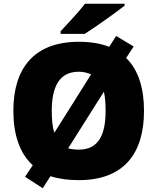

<svg xmlns="http://www.w3.org/2000/svg" viewBox="-20 -947 837 1020"><path d="M642 -927H431C398 -882 336 -818 302 -781V-767H430C484 -801 594 -879 642 -917ZM745 -358C745 -477 716 -575 650 -639L690 -700L597 -756L560 -698C516 -716 462 -725 399 -725C158 -725 51 -581 51 -359C51 -234 83 -134 154 -69L113 -8L207 53L248 -11C291 3 341 10 398 10C643 10 745 -137 745 -358ZM255 -358C255 -486 295 -566 399 -566C423 -566 445 -560 464 -552L269 -242C258 -274 255 -313 255 -358ZM541 -358C541 -230 503 -152 398 -152C377 -152 358 -155 342 -159L532 -460C538 -432 541 -398 541 -358Z"/></svg>

Font: Noto Sans UI Black
Style: Regular
Weight: 900
Designer: Monotype Design Team
Foundry: Monotype Imaging Inc.
Version: Version 1.901